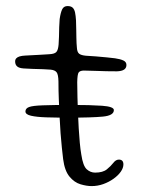

<svg xmlns="http://www.w3.org/2000/svg" viewBox="-20 -605 488 634"><path d="M64 -237Q64 -247 75.8 -251.5Q87.5 -256 120.8 -257.2Q154 -258.5 217.5 -258.5Q278 -258.5 317 -255.8Q356 -253 356 -241.5Q356 -223.5 319.8 -220Q283.5 -216.5 208 -216.5Q166 -216.5 133.5 -217.5Q101 -218.5 82.5 -222.8Q64 -227 64 -237ZM282.5 9.5Q266 9.5 245.8 3.5Q225.5 -2.5 209.5 -21.8Q193.5 -41 188.5 -79.5Q186.5 -96 184.2 -117.8Q182 -139.5 180 -165Q178 -190.5 176.8 -218.8Q175.5 -247 174.2 -276.8Q173 -306.5 173 -336.5Q172.5 -359 167 -366.2Q161.5 -373.5 147.5 -375Q138.5 -376 121.8 -376.5Q105 -377 87.5 -377.5Q70 -378 58 -379Q43 -380 36.5 -385.8Q30 -391.5 30 -402Q30 -408.5 33.8 -412.5Q37.5 -416.5 45 -418.8Q52.5 -421 63.5 -421.5Q93 -423 110.5 -424Q128 -425 143.5 -426Q160.5 -427 166.2 -433.5Q172 -440 173.5 -458Q174.5 -468.5 174.8 -484Q175 -499.5 175.5 -515.2Q176 -531 177 -542Q180 -563 185.2 -574Q190.5 -585 203 -585Q214 -585 219.8 -579.8Q225.5 -574.5 227.8 -564Q230 -553.5 231 -537.5Q231.5 -519.5 231.8 -505.8Q232 -492 232.2 -481.2Q232.5 -470.5 232.8 -462Q233 -453.5 234 -446.5Q235 -432.5 241.5 -427.5Q248 -422.5 263.5 -421Q277.5 -420.5 296.5 -418.8Q315.5 -417 333 -415.5Q350.5 -414 360 -412.5Q377.5 -410 387.5 -405.2Q397.5 -400.5 397.5 -390.5Q397.5 -380.5 389.8 -375.2Q382 -370 366 -369.5Q330 -369.5 300.8 -370.8Q271.5 -372 256 -372Q244 -371.5 239.8 -365.8Q235.5 -360 235 -333.5Q235 -309 235.8 -283Q236.5 -257 237.5 -231Q238.5 -205 240 -180.2Q241.5 -155.5 243.5 -133.5Q245.5 -111.5 248.5 -94.5Q254 -57.5 266.2 -46.2Q278.5 -35 294 -35Q319.5 -35 332.8 -45.8Q346 -56.5 354.2 -67.2Q362.5 -78 372.5 -78Q380 -78 383.8 -74Q387.5 -70 387.5 -62Q387.5 -50.5 378.8 -38Q370 -25.5 355 -14.8Q340 -4 321.2 2.8Q302.5 9.5 282.5 9.5Z"/></svg>

Font: Gluten ExtraLight
Style: Regular
Weight: 250
Designer: Tyler Finck
Foundry: Etcetera Type Company
Version: Version 1.300